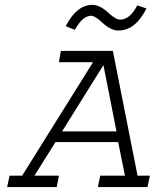

<svg xmlns="http://www.w3.org/2000/svg" viewBox="-20 -755 626 775"><path d="M225.6 -549.8H435.5L535.2 -45.9H585L575.2 0H375L384.8 -45.9H484.4L457 -181.6H204.1L119.1 -45.9H217.8L209 0H8.8L18.6 -45.9H69.3L355.5 -503.9H217.8ZM450.2 -224.6 397.5 -492.2 230.5 -224.6ZM534.2 -733.4 571.3 -720.7Q526.4 -631.8 458 -631.8Q427.7 -631.8 393.6 -663.1Q363.3 -691.4 348.6 -691.4Q314.5 -691.4 285.2 -639.6Q284.2 -637.7 281.2 -634.8L245.1 -649.4Q290 -735.4 352.5 -735.4Q383.8 -735.4 418.9 -702.1Q447.3 -675.8 465.8 -675.8Q503.9 -675.8 534.2 -733.4Z"/></svg>

Font: Thabit-Oblique
Style: Oblique
Weight: 500
Designer: Regenerated by Nadim Shaikli
Foundry: MAK Alagha
Version: 0.01